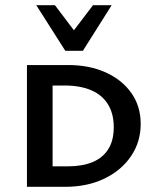

<svg xmlns="http://www.w3.org/2000/svg" viewBox="-20 -721 611 741"><path d="M231 0H84V-470H243Q325 -470 388 -441.5Q451 -413 487 -362Q523 -311 523 -243Q523 -173 485.5 -118Q448 -63 382.5 -31.5Q317 0 231 0ZM419 -230Q419 -282 397 -318Q375 -354 332.5 -372.5Q290 -391 229 -391H183V-79H241Q298 -79 337.5 -95.5Q377 -112 398 -145.5Q419 -179 419 -230ZM232 -525 250 -584 339 -701H411L300 -525ZM232 -525 120 -701H192L282 -582L300 -525Z"/></svg>

Font: Ysabeau SC SemiBold
Style: Regular
Weight: 600
Designer: Christian Thalmann (Catharsis Fonts)
Version: Version 2.001;gftools[0.9.30]; featfreeze: smcp